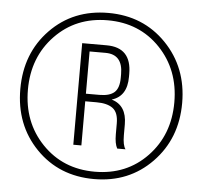

<svg xmlns="http://www.w3.org/2000/svg" viewBox="-51 -753 849 806"><g transform="rotate(5 374.0 -350.0)"><path d="M374 -700Q521 -700 618 -600Q715 -500 715 -350Q715 -200 618 -100Q521 0 374 0Q226 0 129.5 -99.5Q33 -199 33 -350Q33 -501 129.5 -600.5Q226 -700 374 -700ZM595 -578Q508 -669 374 -669Q240 -669 152.5 -578Q65 -487 65 -350Q65 -213 152.5 -122Q240 -31 374 -31Q508 -31 595 -122Q682 -213 682 -350Q682 -487 595 -578ZM275 -564H378Q483 -564 483 -453V-440Q483 -358 419 -339Q483 -320 483 -240V-194Q483 -152 495 -136H460Q449 -156 449 -195V-241Q449 -287 425.5 -304.5Q402 -322 357 -322H309V-136H275ZM309 -354H366Q409 -354 429 -372Q449 -390 449 -434V-449Q449 -532 376 -532H309Z"/></g></svg>

Font: TypoPRO Bebas Neue
Style: Regular
Weight: 400
Designer: Ryoichi Tsunekawa
Foundry: Ryoichi Tsunekawa
Version: Version 001.003